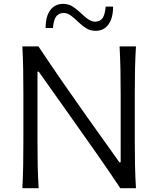

<svg xmlns="http://www.w3.org/2000/svg" viewBox="-20 -987 829 1007"><path d="M97.3 0H182.7Q178.9 -62.4 177.7 -120.1Q176.6 -177.8 176.6 -246.5V-611.2H183.2L353.7 -370.5Q431 -261.9 493.5 -172.3Q555.9 -82.8 610.9 0H693.1Q689.3 -62.4 688.1 -120.1Q686.9 -177.8 686.9 -246.5V-495.5Q686.9 -565 688.1 -623Q689.3 -680.9 693.1 -743.5H607.2Q610.4 -680.9 611.7 -623Q612.9 -565 612.9 -495.5V-135.9H606.1L436 -374.6Q372.9 -463.4 310.1 -554.3Q247.3 -645.3 181.6 -743.5H97.3Q100.6 -680.9 101.6 -623Q102.6 -565 102.6 -495.5V-246.5Q102.6 -177.8 101.6 -120.1Q100.6 -62.4 97.3 0ZM482 -825.3Q510.4 -825.3 530.6 -840.1Q550.9 -854.9 562.1 -883.4Q573.2 -911.9 573.2 -952.3H534.3Q530.7 -911.8 518.8 -893.2Q506.9 -874.7 479.7 -873.1Q458 -874.2 439.1 -888.4Q420.2 -902.5 401.4 -920.8Q382.6 -939 360.9 -952.8Q339.2 -966.7 310.9 -966.7Q268.1 -966.7 243.7 -933.8Q219.2 -900.9 219.2 -840.1H257.8Q261 -881 273.6 -899.3Q286.2 -917.6 312.7 -919.2Q334.6 -918.6 353.4 -904.2Q372.3 -889.8 390.9 -871.4Q409.6 -853 431.5 -839.1Q453.4 -825.3 482 -825.3Z"/></svg>

Font: Pinar-VF-FD
Style: Regular
Weight: 300
Designer: Amin Abedi
Version: Version 3.0